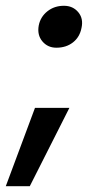

<svg xmlns="http://www.w3.org/2000/svg" viewBox="-46 -527 324 664"><path d="M-26 117 75 -154H194L57 117ZM149 -362Q119 -362 100.5 -384Q82 -406 88 -439Q94 -469 118 -488Q142 -507 175 -507Q206 -507 224.5 -485Q243 -463 236 -431Q230 -399 206.5 -380.5Q183 -362 149 -362Z"/></svg>

Font: REM
Style: Italic
Weight: 400
Italic angle: -11°
Designer: Octavio Pardo
Foundry: Ashler Design
Version: Version 1.005;gftools[0.9.28]